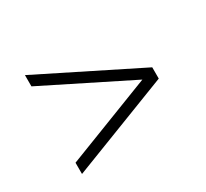

<svg xmlns="http://www.w3.org/2000/svg" viewBox="-85 -663 649 606"><g transform="rotate(-30 239.5 -360.0)"><path d="M419.9 -360.4Q419.9 -346.7 419.9 -319.3Q299.8 -378.9 59.6 -499Q59.6 -512.7 59.6 -540Q179.7 -480.5 419.9 -360.4ZM419.9 -360.4Q419.9 -346.7 419.9 -319.3Q299.8 -272.5 59.6 -179.7Q59.6 -193.4 59.6 -220.7Q179.7 -267.6 419.9 -360.4Z"/></g></svg>

Font: No Time for a New Roman
Style: XXL
Weight: 400
Monospace: yes
Designer: Arthur Shnapir
Foundry: Arthur Shnapir
Version: Version_01